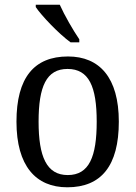

<svg xmlns="http://www.w3.org/2000/svg" viewBox="-20 -786 576 816"><path d="M280 -606H317V-619C291 -657 254 -721 234 -766H132V-756C155 -721 230 -642 280 -606ZM266 10C410 10 485 -81 485 -269C485 -456 403 -546 269 -546C125 -546 50 -456 50 -269C50 -81 132 10 266 10ZM268 -42C178 -42 144 -120 144 -269C144 -418 177 -493 267 -493C358 -493 391 -418 391 -269C391 -120 359 -42 268 -42Z"/></svg>

Font: Noto Serif Thai SemiCondensed
Style: Regular
Weight: 400
Width: 4
Designer: Monotype Design Team
Foundry: Monotype Imaging Inc.
Version: Version 2.002